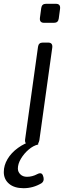

<svg xmlns="http://www.w3.org/2000/svg" viewBox="-103 -760 336 1010"><path d="M51 0Q26 0 29 -26L97 -514Q100 -536 122 -536H150Q175 -536 172 -510L104 -22Q101 0 79 0ZM129 -640Q104 -640 107 -666L114 -718Q117 -740 139 -740H191Q216 -740 213 -714L206 -662Q203 -640 181 -640ZM21 230Q-28 230 -55.5 206.5Q-83 183 -83 145Q-83 110 -63.5 77Q-44 44 -9 18.5Q26 -7 70 -20H84Q101 -20 98 -3V0Q72 6 47.5 27Q23 48 7 75Q-9 102 -9 127Q-9 144 4 157Q17 170 39 170Q67 170 93 156Q118 143 124 167L126 174Q130 194 115 204Q71 230 21 230Z"/></svg>

Font: Pitagon Sans Text
Style: Italic
Weight: 400
Italic angle: -8°
Designer: Travis Tran
Foundry: Pitagon
Version: Version 1.001; ttfautohint (v1.8.4.7-5d5b);gftools[0.9.26]